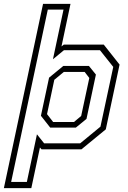

<svg xmlns="http://www.w3.org/2000/svg" viewBox="-61 -770 662 990"><path d="M-41 200 161 -750H302.5L256 -530.5L268 -540H474L555.5 -437L484.5 -103L359 0H153L145 -9.5L100.5 200ZM-3.5 168H77.5L129.5 -77.5L166.5 -31H352.5L457 -117L523 -425L454.5 -511H268.5L212 -464.5L266.5 -720.5H185.5ZM198 -112 150 -173 192 -369.5 265.5 -430H397.5L433.5 -385.5L385 -157L330 -112ZM213 -141H320.5L357.5 -172L399.5 -368L375.5 -399H268L219 -358.5L181.5 -181.5Z"/></svg>

Font: Tourney Expanded Light
Style: Italic
Weight: 300
Width: 7
Italic angle: -12°
Designer: Tyler Finck
Foundry: Etcetera Type Co
Version: Version 1.010; ttfautohint (v1.8.3)